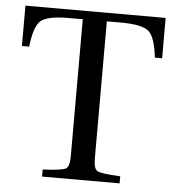

<svg xmlns="http://www.w3.org/2000/svg" viewBox="-51 -739 722 787"><g transform="rotate(5 310.5 -346.0)"><path d="M22 -526V-692H599V-526H569Q560 -609 533 -633Q506 -657 419 -657H360V-93Q360 -51 375 -42Q390 -33 470 -29V0H151V-29Q231 -33 246 -42Q261 -51 261 -93V-657H202Q115 -657 88 -633Q61 -609 52 -526Z"/></g></svg>

Font: Linguistics Pro
Style: Regular
Weight: 400
Designer: Stefan Peev, Context Ltd
Foundry: Stefan Peev, Context Ltd
Version: Version 001.000